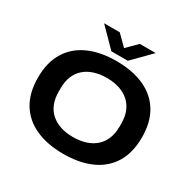

<svg xmlns="http://www.w3.org/2000/svg" viewBox="-189 -1069 1281 1275"><g transform="rotate(30 452.0 -431.5)"><path d="M452 12Q329 12 239.5 -28.5Q150 -69 102 -148Q54 -227 54 -344Q54 -460 102 -539Q150 -618 239.5 -658.5Q329 -699 452 -699Q576 -699 665.5 -658.5Q755 -618 803 -539Q851 -460 851 -344Q851 -227 803 -148Q755 -69 665.5 -28.5Q576 12 452 12ZM452 -117Q506 -117 549 -131Q592 -145 622.5 -172Q653 -199 669.5 -239Q686 -279 686 -330V-357Q686 -409 669.5 -448.5Q653 -488 622.5 -515Q592 -542 549 -556Q506 -570 452 -570Q399 -570 356 -556Q313 -542 282.5 -515Q252 -488 236 -448.5Q220 -409 220 -357V-330Q220 -279 236 -239Q252 -199 282.5 -172Q313 -145 356 -131Q399 -117 452 -117ZM254 -875H374L482 -768H421L528 -875H650L515 -738H389Z"/></g></svg>

Font: Archivo SemiExpanded
Style: Bold
Weight: 700
Width: 6
Designer: Hector Gatti
Foundry: Omnibus-Type
Version: Version 2.001